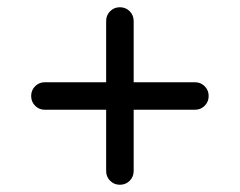

<svg xmlns="http://www.w3.org/2000/svg" viewBox="-20 -605 662 530"><path d="M518 -378Q534 -378 545 -367Q556 -356 556 -340Q556 -324 545 -313Q534 -302 518 -302H349V-133Q349 -117 338 -106Q327 -95 311 -95Q295 -95 284 -106Q273 -117 273 -133V-302H104Q88 -302 77 -313Q66 -324 66 -340Q66 -356 77 -367Q88 -378 104 -378H273V-547Q273 -563 284 -574Q295 -585 311 -585Q327 -585 338 -574Q349 -563 349 -547V-378Z"/></svg>

Font: Tsukimi Rounded Medium
Style: Regular
Weight: 500
Designer: Takashi Funayama
Foundry: Takashi Funayama
Version: Version 1.032; ttfautohint (v1.8.3)